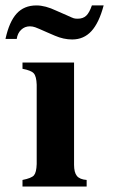

<svg xmlns="http://www.w3.org/2000/svg" viewBox="-63 -680 429 700"><path d="M252.9 -23.9V0H19V-23.9Q51.8 -30.3 60.8 -40.8Q69.8 -51.3 70.8 -82V-371.1Q69.8 -401.4 60.3 -412.4Q50.8 -423.3 19 -429.2V-452.1H207V-79.1Q207 -51.3 217.3 -38.6Q227.5 -25.9 252.9 -23.9ZM-2 -538.1H-43Q-29.3 -601.1 -2.2 -630.6Q24.9 -660.2 69.8 -660.2Q102.1 -660.2 142.1 -641.1L181.2 -624Q200.2 -615.2 205.6 -613.5Q210.9 -611.8 220.2 -611.8Q239.7 -611.8 251.2 -622.6Q262.7 -633.3 272 -660.2H314.9Q297.9 -596.2 270 -566.2Q242.2 -536.1 200.2 -536.1Q168.9 -536.1 137.2 -549.8L108.9 -562Q75.2 -577.1 65.4 -580.6Q55.7 -584 45.9 -584Q27.3 -584 14.2 -571.5Q1 -559.1 -2 -538.1Z"/></svg>

Font: Accordance
Style: Bold
Weight: 700
Version: Version 1.2 (build January 31, 2020) Miklal Software Solutio